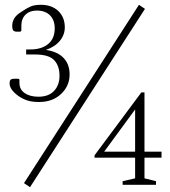

<svg xmlns="http://www.w3.org/2000/svg" viewBox="-20 -770 709 800"><path d="M143 -345Q112 -345 92 -352Q72 -359 54 -372Q20 -398 20 -422Q20 -435 25 -438.5Q30 -442 41 -442H56L61 -439V-425Q61 -397 83 -382Q105 -367 140 -367Q183 -367 205.5 -391.5Q228 -416 228 -454Q228 -496 205.5 -519.5Q183 -543 126 -543H89V-564H107Q153 -564 180.5 -586.5Q208 -609 208 -652Q208 -686 188.5 -706Q169 -726 133 -726Q104 -726 86.5 -709Q69 -692 69 -663V-642L65 -638H50Q41 -638 36 -642.5Q31 -647 31 -663Q31 -679 39.5 -693.5Q48 -708 71 -722Q90 -735 106.5 -742.5Q123 -750 150 -750Q196 -750 223 -724Q250 -698 250 -656Q250 -625 229.5 -600Q209 -575 171 -562Q220 -555 245 -528.5Q270 -502 270 -460Q270 -412 234.5 -378.5Q199 -345 143 -345ZM80 -7 559 -750 584 -733 105 10ZM491 0V-15L543 -27V-113H374V-123L569 -385H582V-138H653V-113H582V-27L630 -15V0ZM414 -138H543V-314Z"/></svg>

Font: Spectral ExtraLight
Style: Regular
Weight: 275
Designer: Jean-Baptiste Levee
Foundry: Production Type
Version: Version 2.001